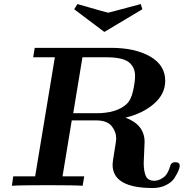

<svg xmlns="http://www.w3.org/2000/svg" viewBox="-20 -924 914 955"><path d="M39.1 0 45.9 -46.9H154.8L252.9 -639.2H145L152.8 -686H533.2Q651.4 -686 726.6 -643.1Q801.8 -600.1 801.8 -522Q801.8 -456.1 745.4 -407.5Q689 -358.9 604 -338.9Q699.2 -303.7 699.2 -217.8Q699.2 -205.6 697 -165.8Q694.8 -126 694.8 -113.8Q694.8 -72.8 705.3 -48.8Q715.8 -24.9 748 -24.9Q770 -24.9 793 -41.5Q815.9 -58.1 827.1 -100.1Q832 -117.2 851.1 -117.2Q874 -117.2 874 -99.1Q874 -90.3 867.4 -74.7Q860.8 -59.1 847.9 -38.6Q835 -18.1 805.9 -3.4Q776.9 11.2 740.2 11.2Q540 11.2 540 -105Q540 -119.1 547.9 -164.1Q557.6 -222.2 558.1 -233.9Q558.1 -269 535.2 -297.1Q512.2 -325.2 457 -325.2H336.9L291 -46.9H398.9L391.1 0Q355 -2.9 215.1 -2.9Q75.2 -2.9 39.1 0ZM344.2 -360.8H459Q558.1 -360.8 607.9 -404.8Q631.8 -425.8 641.8 -471.9Q651.9 -518.1 651.9 -545.9Q651.9 -589.8 620.8 -614.5Q589.8 -639.2 506.8 -639.2H390.1ZM349.1 -877.9 365.2 -903.8Q514.2 -860.8 518.1 -860.8Q520 -860.8 547.6 -868.4Q575.2 -876 617.2 -887Q659.2 -897.9 680.2 -903.8L688 -877.9L499 -765.1Z"/></svg>

Font: CMU Serif Extra
Style: BoldSlanted
Weight: 700
Italic angle: -9.46001°
Version: Version 0.7.0